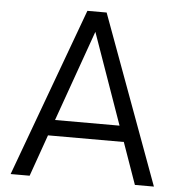

<svg xmlns="http://www.w3.org/2000/svg" viewBox="-53 -795 789 845"><g transform="rotate(5 341.5 -372.5)"><path d="M384 -745 658 0H574L509 -184H174L109 0H25L299 -745ZM199 -254H484L342 -656Z"/></g></svg>

Font: Plus Jakarta Display Light
Style: Regular
Weight: 300
Designer: Gumpita Rahayu
Foundry: Tokotype Studio
Version: Version 1.000;hotconv 1.0.109;makeotfexe 2.5.65596